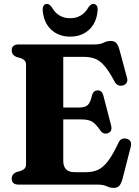

<svg xmlns="http://www.w3.org/2000/svg" viewBox="-20 -922 692 959"><path d="M38.5 -670.5Q38.5 -700 73.5 -700H451.5Q480.5 -700 497.5 -708.8Q514.5 -717.5 533 -717.5Q551.5 -717.5 560.8 -707Q570 -696.5 577 -672.5L614.5 -532.5Q618.5 -518 612.2 -508.2Q606 -498.5 593.5 -495Q580.5 -492 569.5 -496.8Q558.5 -501.5 551 -517Q523.5 -568.5 500.5 -594.5Q477.5 -620.5 453.5 -629.2Q429.5 -638 399 -638H296V-385H375Q406 -385 419 -398Q432 -411 439.5 -445.5Q446 -470 467.5 -470.5Q489.5 -471 496 -445.5L535 -295.5Q542.5 -264.5 518.5 -256.5Q496 -249 481 -270.5Q458.5 -303.5 440 -314.5Q421.5 -325.5 385.5 -325.5H296V-119Q296 -62 352.5 -62H409.5Q442.5 -62 468.2 -73.2Q494 -84.5 518.2 -115.8Q542.5 -147 571 -207.5Q582.5 -235 610.5 -229.5Q642 -222.5 632.5 -187L592 -28.5Q585.5 -5 576 5.8Q566.5 16.5 547.5 16.5Q530 16.5 512.8 8.2Q495.5 0 466 0H73.5Q38.5 0 38.5 -29.5Q38.5 -52 61 -62L85 -69Q97 -73.5 103.5 -80.8Q110 -88 110 -101.5V-598.5Q110 -612 103.5 -619.2Q97 -626.5 85 -631L61 -638Q38.5 -648 38.5 -670.5ZM330.5 -831Q390.5 -831 421.5 -885Q434 -902.5 446 -902.5Q457 -902.5 463 -893.5Q469 -884.5 467.5 -869.5Q462.5 -808 425 -773.5Q387.5 -739 330.5 -739Q273.5 -739 236 -773.5Q198.5 -808 193.5 -869.5Q192 -884.5 197.8 -893.5Q203.5 -902.5 215 -902.5Q227 -902.5 239.5 -885Q270 -831 330.5 -831Z"/></svg>

Font: Fraunces 72pt Soft
Style: Bold
Weight: 700
Version: Version 1.000;[b76b70a41]